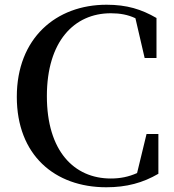

<svg xmlns="http://www.w3.org/2000/svg" viewBox="-20 -773 737 811"><path d="M429 18C515 18 584 -1 649 -39V-207H599L559 -42C523 -26 488 -19 448 -19C293 -19 178 -135 178 -367C178 -598 293 -717 448 -717C487 -717 520 -711 552 -696L591 -528H641V-697C577 -734 516 -753 430 -753C217 -753 51 -612 51 -364C51 -118 211 18 429 18Z"/></svg>

Font: Noto Serif CJK SC SemiBold
Style: Regular
Weight: 600
Designer: Ryoko NISHIZUKA 西塚涼子 (kana & ideographs); Frank Grießhammer (Latin, Greek & Cyrillic); Wenlong ZHANG 张文龙 (bopomofo); San
Foundry: Adobe
Version: Version 2.001;hotconv 1.1.0;makeotfexe 2.6.0